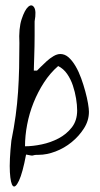

<svg xmlns="http://www.w3.org/2000/svg" viewBox="-20 -662 366 701"><path d="M75.2 -97.7Q62.5 -30.3 49.3 -2.4Q36.1 25.4 27.3 17.1Q18.6 8.8 16.1 -33.2Q13.7 -75.2 21.5 -148.4Q31.2 -196.3 37.1 -239.7Q43 -283.2 45.9 -326.2Q48.8 -369.1 49.8 -413.1Q50.8 -457 50.8 -504.9Q47.9 -558.6 59.1 -592.3Q70.3 -626 83 -637.2Q95.7 -648.4 104.5 -635.3Q113.3 -622.1 106.4 -584V-562.5Q106.4 -548.8 106.4 -531.2Q106.4 -513.7 106 -494.1Q105.5 -474.6 105 -457Q104.5 -439.5 104 -425.3Q103.5 -411.1 103.5 -404.3H115.2Q119.1 -408.2 128.9 -418Q138.7 -427.7 150.4 -438.5Q162.1 -449.2 175.3 -457Q188.5 -464.8 200.2 -464.8Q216.8 -464.8 230.5 -452.6Q244.1 -440.4 255.9 -420.4Q267.6 -400.4 276.4 -376Q285.2 -351.6 291.5 -328.1Q297.9 -304.7 301.3 -284.7Q304.7 -264.6 304.7 -253.9Q304.7 -221.7 286.6 -193.4Q268.6 -165 241.7 -143.1Q214.8 -121.1 182.6 -108.9Q150.4 -96.7 121.1 -96.7Q108.4 -96.7 105 -95.7Q101.6 -94.7 99.6 -94.2Q97.7 -93.8 93.8 -94.2Q89.8 -94.7 75.2 -97.7ZM192.4 -420.9Q163.1 -395.5 140.6 -360.8Q118.2 -326.2 102.5 -287.1Q86.9 -248 79.1 -207Q71.3 -166 71.3 -127.9Q99.6 -127.9 132.3 -134.8Q165 -141.6 193.8 -156.7Q222.7 -171.9 242.2 -196.8Q261.7 -221.7 261.7 -258.8Q261.7 -278.3 257.8 -302.2Q253.9 -326.2 246.1 -349.6Q238.3 -373 225.1 -392.1Q211.9 -411.1 192.4 -420.9Z"/></svg>

Font: Zeyada
Style: Regular
Weight: 400
Version: Version 1.002 2010